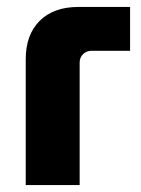

<svg xmlns="http://www.w3.org/2000/svg" viewBox="-20 -532 405 552"><path d="M54 0V-362Q54 -432 94 -472Q134 -512 205 -512H354V-386H243Q229 -386 219 -376.5Q209 -367 209 -352V0Z"/></svg>

Font: MuseoModerno SemiBold
Style: Bold
Weight: 700
Version: Version 1.001